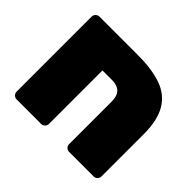

<svg xmlns="http://www.w3.org/2000/svg" viewBox="-132 -754 936 936"><g transform="rotate(45 336.5 -285.5)"><path d="M74 0Q63 0 55 -8Q47 -16 47 -27V-544Q47 -555 55 -563Q63 -571 74 -571H340Q435 -571 500 -548.5Q565 -526 598.5 -470.5Q632 -415 632 -317V-27Q632 -16 624 -8Q616 0 605 0H436Q425 0 417 -7.5Q409 -15 409 -26V-321Q409 -359 390.5 -377.5Q372 -396 335 -396H270V-27Q270 -16 262 -8Q254 0 243 0Z"/></g></svg>

Font: Rubik Black
Style: Regular
Weight: 900
Designer: Hubert and Fischer
Foundry: Hubert and Fischer
Version: Version 2.300;gftools[0.9.30]